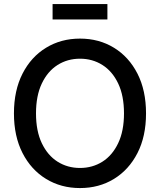

<svg xmlns="http://www.w3.org/2000/svg" viewBox="-20 -931 801 961"><path d="M380.4 10.3Q285.6 10.3 210.7 -35.4Q135.7 -81.1 92.8 -165Q49.8 -249 49.8 -363.3Q49.8 -478.5 92.8 -562.5Q135.7 -646.5 210.7 -692.1Q285.6 -737.8 380.4 -737.8Q475.6 -737.8 550.3 -692.1Q625 -646.5 668 -562.5Q710.9 -478.5 710.9 -363.3Q710.9 -248.5 668 -164.8Q625 -81.1 550.3 -35.4Q475.6 10.3 380.4 10.3ZM380.4 -90.3Q442.9 -90.3 492.7 -121.8Q542.5 -153.3 571.5 -214.4Q600.6 -275.4 600.6 -363.3Q600.6 -452.1 571.5 -513.2Q542.5 -574.2 492.7 -605.7Q442.9 -637.2 380.4 -637.2Q317.9 -637.2 268.1 -605.7Q218.3 -574.2 189.2 -512.9Q160.2 -451.7 160.2 -363.3Q160.2 -275.4 189.2 -214.4Q218.3 -153.3 268.1 -121.8Q317.9 -90.3 380.4 -90.3ZM517.6 -910.6V-833.5H243.2V-910.6Z"/></svg>

Font: Inter 20pt Medium
Style: Regular
Weight: 500
Version: Version 4.001;git-66647c0bb